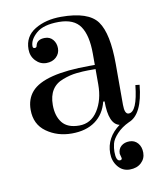

<svg xmlns="http://www.w3.org/2000/svg" viewBox="-80 -543 684 822"><g transform="rotate(-10 262.5 -132.5)"><path d="M392 161 387 141Q387 120 401 108Q415 96 437 96Q459 96 473 112Q487 128 487 154Q487 180 468 197.5Q449 215 418 215Q387 215 367 190.5Q347 166 347 132Q347 64 408 19Q362 9 362 -91H356Q343 -38 303 -9Q263 20 200.5 20Q138 20 91 -13.5Q44 -47 44 -110Q44 -157 71 -188Q127 -252 325 -252Q336 -252 348 -252V-301Q348 -380 321 -420Q294 -460 227.5 -460Q161 -460 130 -433Q99 -406 99 -377Q99 -368 107.5 -368Q116 -368 117 -377Q123 -403 157 -403Q179 -403 192 -387.5Q205 -372 205 -349.5Q205 -327 188.5 -311.5Q172 -296 145.5 -296Q119 -296 99.5 -316.5Q80 -337 80 -367Q80 -423 127 -451.5Q174 -480 241 -480Q360 -480 398.5 -426.5Q437 -373 437 -240V-63Q437 -22 455 -22Q492 -22 504 -137L522 -135Q510 -8 449 15Q417 30 396 52.5Q375 75 370.5 94Q366 113 366 129Q366 169 383 169Q392 169 392 161ZM348 -167V-234Q338 -234 316.5 -234Q295 -234 265.5 -231Q236 -228 205 -216Q141 -193 141 -114Q141 -66 164 -37Q187 -8 238 -8Q289 -8 318.5 -54Q348 -100 348 -167Z"/></g></svg>

Font: Elsie
Style: Regular
Weight: 400
Designer: Alejandro Inler
Foundry: Alejandro Inler
Version: 1.002